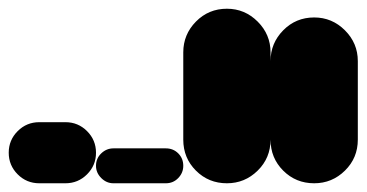

<svg xmlns="http://www.w3.org/2000/svg" viewBox="-20 -420 840 440"><path d="M70 -140Q41 -140 20.5 -119.5Q0 -99 0 -70Q0 -41 20.5 -20.5Q41 0 70 0H130Q159 0 179.5 -20.5Q200 -41 200 -70Q200 -99 179.5 -119.5Q159 -140 130 -140Z M240 -80Q224 -80 212 -68.5Q200 -57 200 -40Q200 -24 212 -12Q224 0 240 0H360Q377 0 388.5 -12Q400 -24 400 -40Q400 -57 388.5 -68.5Q377 -80 360 -80Z M400 -100H600V-300H400ZM500 -200Q458 -200 429 -170.5Q400 -141 400 -100Q400 -58 429 -29Q458 0 500 0Q541 0 570.5 -29Q600 -58 600 -100Q600 -141 570.5 -170.5Q541 -200 500 -200ZM500 -400Q458 -400 429 -370.5Q400 -341 400 -300Q400 -258 429 -229Q458 -200 500 -200Q541 -200 570.5 -229Q600 -258 600 -300Q600 -341 570.5 -370.5Q541 -400 500 -400Z M600 -100H800V-280H600ZM700 -200Q658 -200 629 -170.5Q600 -141 600 -100Q600 -58 629 -29Q658 0 700 0Q741 0 770.5 -29Q800 -58 800 -100Q800 -141 770.5 -170.5Q741 -200 700 -200ZM700 -380Q658 -380 629 -350.5Q600 -321 600 -280Q600 -238 629 -209Q658 -180 700 -180Q741 -180 770.5 -209Q800 -238 800 -280Q800 -321 770.5 -350.5Q741 -380 700 -380Z"/></svg>

Font: Wavefont Black
Style: Regular
Weight: 900
Version: Version 3.004;gftools[0.9.33]